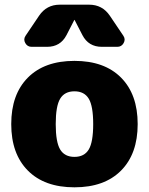

<svg xmlns="http://www.w3.org/2000/svg" viewBox="-20 -790 636 820"><path d="M237 -151.5Q256 -120 298 -120Q340 -120 359 -151.5Q378 -183 378 -260Q378 -337 359 -368.5Q340 -400 298 -400Q256 -400 237 -368.5Q218 -337 218 -260Q218 -183 237 -151.5ZM99 -458.5Q170 -530 298 -530Q426 -530 497 -458.5Q568 -387 568 -260Q568 -133 497 -61.5Q426 10 298 10Q170 10 99 -61.5Q28 -133 28 -260Q28 -387 99 -458.5ZM361 -770Q417 -770 449 -723L507 -637Q517 -622 508 -606Q499 -590 481 -590H415Q358 -590 332 -640L299 -704Q299 -705 298 -705Q297 -705 297 -704L264 -640Q238 -590 181 -590H115Q97 -590 88 -606Q79 -622 89 -637L147 -723Q179 -770 235 -770Z"/></svg>

Font: Rounded Mplus 1c Black
Style: Regular
Weight: 900
Version: Version 1.059.20150529